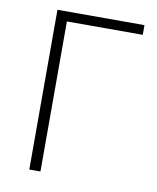

<svg xmlns="http://www.w3.org/2000/svg" viewBox="-77 -719 638 780"><g transform="rotate(10 242.5 -329.5)"><path d="M97 0V-659H456V-619H143V0Z"/></g></svg>

Font: Toshiba Sans Light
Style: Regular
Weight: 300
Designer: Paul D. Hunt
Foundry: Toshiba Corporation
Version: Version 2.020;PS 2.0;hotconv 1.0.86;makeotf.lib2.5.63406